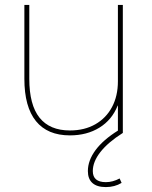

<svg xmlns="http://www.w3.org/2000/svg" viewBox="-20 -540 618 780"><path d="M264 10Q173 10 126 -48Q79 -106 79 -220V-520H99V-220Q99 -114 140.5 -62Q182 -10 264 -10Q323 -10 367 -35Q411 -60 435 -105Q459 -150 459 -210V-520H479V0H459V-111H458Q435 -53 384 -21.5Q333 10 264 10ZM410 220Q374 220 355.5 203.5Q337 187 337 155Q337 112 368 70Q399 28 460 -10L479 0Q419 38 388 77.5Q357 117 357 155Q357 200 410 200Q438 200 466 185L474 203Q446 220 410 220Z"/></svg>

Font: M PLUS 2 Thin
Style: Regular
Weight: 100
Designer: Coji Morishita
Foundry: UNDERFOREST DESIGN
Version: Version 1.001